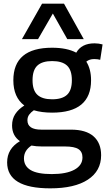

<svg xmlns="http://www.w3.org/2000/svg" viewBox="-20 -810 590 1050"><path d="M265 -194Q208 -194 165 -207Q149 -196 139.5 -183Q130 -170 130 -152Q130 -101 206 -101H368Q450 -101 491.5 -64.5Q533 -28 533 39Q533 125 460.5 172.5Q388 220 255 220Q19 220 19 78Q19 3 89 -38Q46 -68 46 -124Q46 -160 63.5 -186.5Q81 -213 113 -233Q53 -278 53 -371Q53 -549 265 -549Q346 -549 397 -522Q426 -573 497 -573Q520 -573 541 -567L528 -483Q521 -485 512.5 -486Q504 -487 495 -487Q469 -487 452 -473Q478 -432 478 -371Q478 -194 265 -194ZM265 -267Q320 -267 346.5 -291.5Q373 -316 373 -371Q373 -427 346.5 -451.5Q320 -476 265 -476Q211 -476 184.5 -451.5Q158 -427 158 -371Q158 -316 184.5 -291.5Q211 -267 265 -267ZM111 56Q111 98 147.5 120Q184 142 263 142Q343 142 387 118Q431 94 431 51Q431 20 409 5.5Q387 -9 335 -9H209Q178 -9 152 -14Q111 13 111 56ZM100 -596 210 -790H330L438 -596H348L269 -736L188 -596Z"/></svg>

Font: Georama Medium
Style: Regular
Weight: 500
Designer: Jean-Baptiste Levee
Foundry: Production Type
Version: Version 1.000